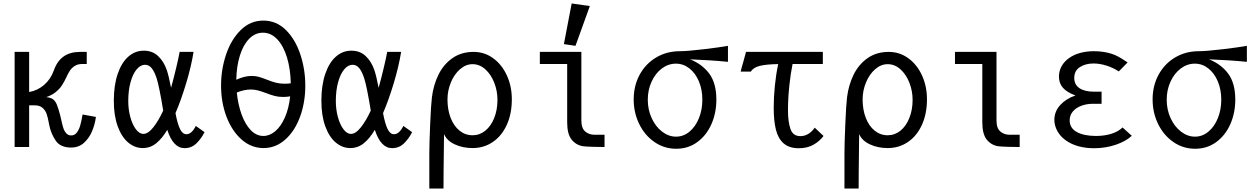

<svg xmlns="http://www.w3.org/2000/svg" viewBox="-20 -850 7240 1110"><path d="M265.5 -123 262 -141Q256.5 -170.5 249.8 -190.8Q243 -211 226.5 -226Q210 -241 181.5 -241H148.5V0H64.5V-550H148.5V-318Q196.5 -326 234.8 -359Q273 -392 290.5 -441Q310 -497 347.8 -523.5Q385.5 -550 443.5 -550H481.5V-480H454.5Q430 -480 412.5 -469Q395 -458 384 -441.5Q373 -425 362.5 -401Q350.5 -376 338.2 -356.8Q326 -337.5 303.5 -318.8Q281 -300 247.5 -288.5Q272 -286 285.5 -276.8Q299 -267.5 307.8 -247.2Q316.5 -227 327.5 -185Q330.5 -174.5 334 -157.5Q340 -129 345.8 -110.8Q351.5 -92.5 362.8 -79.8Q374 -67 391.5 -67Q412.5 -67 425.2 -85Q438 -103 444.5 -127.2Q451 -151.5 457.5 -188L534.5 -174Q529.5 -133.5 513 -93Q496.5 -52.5 466 -24.8Q435.5 3 391.5 3Q329.5 3 302.8 -35.8Q276 -74.5 265.5 -123Z M638 -267.5Q638 -356 660 -421.5Q682 -487 721.2 -522Q760.5 -557 811.5 -557Q861 -557 894 -526Q927 -495 944.5 -444.5Q955.5 -411.5 969 -342.5Q984 -396.5 998.2 -456.2Q1012.5 -516 1018.5 -550H1099Q1085.5 -465.5 1056.2 -368.5Q1027 -271.5 994.5 -196Q1006 -134 1020.8 -104Q1035.5 -74 1058 -74Q1073.5 -74 1087.2 -86.8Q1101 -99.5 1112 -122L1162.5 -86Q1143.5 -48 1115.2 -20.8Q1087 6.5 1047 6.5Q981 6.5 947 -99.5Q917.5 -49.5 883.2 -21.8Q849 6 805 6Q759.5 6 721.2 -26Q683 -58 660.5 -119.8Q638 -181.5 638 -267.5ZM809 -76Q836.5 -76 866.8 -114.5Q897 -153 923.5 -210.5Q913.5 -273 903.2 -324.2Q893 -375.5 885.5 -397.5Q873 -436 857 -455.8Q841 -475.5 818.5 -475.5Q792.5 -475.5 770.2 -449.2Q748 -423 734.8 -375.2Q721.5 -327.5 721.5 -265.5Q721.5 -218 733.2 -174.2Q745 -130.5 765.2 -103.2Q785.5 -76 809 -76Z M1258 -355.5Q1258 -448.5 1287.2 -535.2Q1316.5 -622 1372 -676.5Q1427.5 -731 1502.5 -731Q1577.5 -731 1632.5 -676.8Q1687.5 -622.5 1716.2 -535.8Q1745 -449 1745 -355Q1745 -258 1714.8 -175.2Q1684.5 -92.5 1629.2 -43.2Q1574 6 1503.5 6Q1432.5 6 1376.5 -43.5Q1320.5 -93 1289.2 -175.8Q1258 -258.5 1258 -355.5ZM1657.5 -293Q1637 -289.5 1617.5 -289.5Q1590.5 -289.5 1569.2 -295Q1548 -300.5 1517.5 -312Q1491 -322 1471.5 -327.2Q1452 -332.5 1430 -332.5Q1391.5 -332.5 1349 -315Q1356 -246 1376.5 -188.8Q1397 -131.5 1429.5 -97.8Q1462 -64 1502.5 -64Q1539 -64 1571.5 -91.5Q1604 -119 1627 -171Q1650 -223 1657.5 -293ZM1434.5 -411Q1456.5 -411 1475 -406Q1493.5 -401 1521.5 -390Q1551.5 -378 1574.5 -372Q1597.5 -366 1626 -366Q1645.5 -366 1661 -368.5Q1659.5 -449 1639.8 -515.8Q1620 -582.5 1583.8 -621.8Q1547.5 -661 1500 -661Q1455 -661 1420.5 -625.8Q1386 -590.5 1366.8 -528.8Q1347.5 -467 1346 -389Q1394 -411 1434.5 -411Z M1838 -267.5Q1838 -356 1860 -421.5Q1882 -487 1921.2 -522Q1960.5 -557 2011.5 -557Q2061 -557 2094 -526Q2127 -495 2144.5 -444.5Q2155.5 -411.5 2169 -342.5Q2184 -396.5 2198.2 -456.2Q2212.5 -516 2218.5 -550H2299Q2285.5 -465.5 2256.2 -368.5Q2227 -271.5 2194.5 -196Q2206 -134 2220.8 -104Q2235.5 -74 2258 -74Q2273.5 -74 2287.2 -86.8Q2301 -99.5 2312 -122L2362.5 -86Q2343.5 -48 2315.2 -20.8Q2287 6.5 2247 6.5Q2181 6.5 2147 -99.5Q2117.5 -49.5 2083.2 -21.8Q2049 6 2005 6Q1959.5 6 1921.2 -26Q1883 -58 1860.5 -119.8Q1838 -181.5 1838 -267.5ZM2009 -76Q2036.5 -76 2066.8 -114.5Q2097 -153 2123.5 -210.5Q2113.5 -273 2103.2 -324.2Q2093 -375.5 2085.5 -397.5Q2073 -436 2057 -455.8Q2041 -475.5 2018.5 -475.5Q1992.5 -475.5 1970.2 -449.2Q1948 -423 1934.8 -375.2Q1921.5 -327.5 1921.5 -265.5Q1921.5 -218 1933.2 -174.2Q1945 -130.5 1965.2 -103.2Q1985.5 -76 2009 -76Z M2462 240V38Q2462 -15.5 2466.8 -129.5Q2471.5 -243.5 2477 -288Q2486 -359.5 2515.2 -418.8Q2544.5 -478 2595.8 -514Q2647 -550 2718 -550Q2780.5 -550 2831 -513.5Q2881.5 -477 2910.2 -414.2Q2939 -351.5 2939 -276Q2939 -192.5 2910 -128.5Q2881 -64.5 2829.2 -29.2Q2777.5 6 2712 6Q2655 6 2609 -15.5Q2563 -37 2547 -75Q2545.5 0 2544.5 140.5Q2544.5 204 2544 240ZM2856 -273Q2856 -324.5 2837.2 -372.2Q2818.5 -420 2785.5 -449.5Q2752.5 -479 2712 -479Q2673 -479 2639.5 -449.8Q2606 -420.5 2586.5 -373.2Q2567 -326 2567 -275Q2567 -216 2585.2 -168.8Q2603.5 -121.5 2636.5 -94.8Q2669.5 -68 2712 -68Q2753 -68 2785.8 -94.5Q2818.5 -121 2837.2 -168Q2856 -215 2856 -273Z M3259 -142V-480H3101V-550H3341V-154Q3341 -108.5 3363.2 -89.8Q3385.5 -71 3416 -71H3475V0Q3448 0 3405.8 -1.2Q3363.5 -2.5 3348 -5Q3308 -12.5 3283.5 -44.5Q3259 -76.5 3259 -142ZM3390 -815 3307 -585 3240 -595 3285 -830Z M3643.5 -275Q3643.5 -354.5 3678 -418Q3712.5 -481.5 3773.5 -517.8Q3834.5 -554 3911 -554Q3952 -554 4047.2 -565.2Q4142.5 -576.5 4188.5 -585V-492.5Q4095 -502 3969.5 -507Q4040 -479 4080.8 -423.8Q4121.5 -368.5 4121.5 -274.5Q4121.5 -197 4092.8 -132Q4064 -67 4011.2 -28.5Q3958.5 10 3889.5 10Q3820 10 3763.8 -28.8Q3707.5 -67.5 3675.5 -133Q3643.5 -198.5 3643.5 -275ZM4040.5 -273.5Q4040.5 -331 4020.8 -378.8Q4001 -426.5 3966 -454.2Q3931 -482 3887.5 -482Q3843.5 -482 3806.2 -454Q3769 -426 3747 -378Q3725 -330 3725 -273.5Q3725 -216 3747.5 -167Q3770 -118 3807.8 -89Q3845.5 -60 3888.5 -60Q3931.5 -60 3966.2 -89Q4001 -118 4020.8 -167Q4040.5 -216 4040.5 -273.5Z M4277 -491.5Q4285.5 -520.5 4293 -550H4737V-480H4562Q4550.5 -422.5 4543.8 -359.5Q4537 -296.5 4536 -249L4535.5 -212Q4535.5 -146 4549.8 -104.5Q4564 -63 4607 -63Q4633 -63 4654.5 -76.8Q4676 -90.5 4690 -112L4741 -64Q4718 -33 4682.2 -13Q4646.5 7 4598 7Q4542.5 7 4510.5 -21Q4478.5 -49 4465.8 -100Q4453 -151 4453 -227Q4453 -289.5 4459.8 -355.8Q4466.5 -422 4479 -479.5Q4410.5 -478.5 4372.8 -469.2Q4335 -460 4321 -436H4262Q4266 -454.5 4277 -491.5Z M4862 240V38Q4862 -15.5 4866.8 -129.5Q4871.5 -243.5 4877 -288Q4886 -359.5 4915.2 -418.8Q4944.5 -478 4995.8 -514Q5047 -550 5118 -550Q5180.5 -550 5231 -513.5Q5281.5 -477 5310.2 -414.2Q5339 -351.5 5339 -276Q5339 -192.5 5310 -128.5Q5281 -64.5 5229.2 -29.2Q5177.5 6 5112 6Q5055 6 5009 -15.5Q4963 -37 4947 -75Q4945.5 0 4944.5 140.5Q4944.5 204 4944 240ZM5256 -273Q5256 -324.5 5237.2 -372.2Q5218.5 -420 5185.5 -449.5Q5152.5 -479 5112 -479Q5073 -479 5039.5 -449.8Q5006 -420.5 4986.5 -373.2Q4967 -326 4967 -275Q4967 -216 4985.2 -168.8Q5003.5 -121.5 5036.5 -94.8Q5069.5 -68 5112 -68Q5153 -68 5185.8 -94.5Q5218.5 -121 5237.2 -168Q5256 -215 5256 -273Z M5659 -142V-480H5501V-550H5741V-154Q5741 -108.5 5763.2 -89.8Q5785.5 -71 5816 -71H5875V0Q5848 0 5805.8 -1.2Q5763.5 -2.5 5748 -5Q5708 -12.5 5683.5 -44.5Q5659 -76.5 5659 -142Z M6141 -39Q6109.5 -61.5 6092.5 -93Q6075.5 -124.5 6075.5 -157Q6075.5 -205.5 6109.5 -242.8Q6143.5 -280 6197.5 -298Q6147.5 -316.5 6124.8 -342.8Q6102 -369 6102 -407Q6102 -439 6117 -466.5Q6132 -494 6160 -514Q6188 -534 6224.8 -544Q6261.5 -554 6303.5 -554Q6356.5 -554 6402 -540.5Q6425 -533.5 6445.5 -522.5Q6466 -511.5 6499 -489L6448 -437Q6415.5 -458.5 6376.5 -470.8Q6337.5 -483 6302 -483Q6255.5 -483 6223 -462Q6190.5 -441 6190.5 -399.5Q6190.5 -360.5 6220.8 -340.2Q6251 -320 6304 -320H6348.5V-250H6298Q6263.5 -250 6232.8 -239Q6202 -228 6183 -206.2Q6164 -184.5 6164 -154Q6164 -109.5 6205.5 -86.8Q6247 -64 6315.5 -64Q6363 -64 6402.8 -75.8Q6442.5 -87.5 6470 -113L6523 -65Q6491 -34 6431.5 -13.5Q6372 7 6304.5 7Q6258 7 6215.8 -4.2Q6173.5 -15.5 6141 -39Z M6643.5 -275Q6643.5 -354.5 6678 -418Q6712.5 -481.5 6773.5 -517.8Q6834.5 -554 6911 -554Q6952 -554 7047.2 -565.2Q7142.5 -576.5 7188.5 -585V-492.5Q7095 -502 6969.5 -507Q7040 -479 7080.8 -423.8Q7121.5 -368.5 7121.5 -274.5Q7121.5 -197 7092.8 -132Q7064 -67 7011.2 -28.5Q6958.5 10 6889.5 10Q6820 10 6763.8 -28.8Q6707.5 -67.5 6675.5 -133Q6643.5 -198.5 6643.5 -275ZM7040.5 -273.5Q7040.5 -331 7020.8 -378.8Q7001 -426.5 6966 -454.2Q6931 -482 6887.5 -482Q6843.5 -482 6806.2 -454Q6769 -426 6747 -378Q6725 -330 6725 -273.5Q6725 -216 6747.5 -167Q6770 -118 6807.8 -89Q6845.5 -60 6888.5 -60Q6931.5 -60 6966.2 -89Q7001 -118 7020.8 -167Q7040.5 -216 7040.5 -273.5Z"/></svg>

Font: JuliaMono
Style: Regular
Weight: 400
Monospace: yes
Designer: cormullion
Foundry: corm
Version: Version 0.055; ttfautohint (v1.8.4)